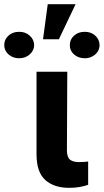

<svg xmlns="http://www.w3.org/2000/svg" viewBox="-103 -887 493 913"><path d="M70.7 -545.9H217L215.2 -170.5Q216 -138.3 230.6 -127.2Q245.2 -116.2 273 -116.2Q287.2 -116.2 297.6 -117.2Q307.9 -118.2 316.2 -118.9V-8.2Q297.6 -1.6 274.5 2.4Q251.5 6.4 226.2 6.2Q154.8 6.4 112.8 -30.6Q70.8 -67.6 70.7 -152.9ZM101.6 -700.4 124 -867H256.4L177 -700.4ZM-82.8 -672.7Q-83.1 -698.7 -62.9 -717.4Q-42.7 -736 -11.9 -735.7Q17.8 -736 38.4 -717.4Q59.1 -698.7 59.4 -672.7Q59.1 -646.7 38.4 -628.3Q17.8 -610 -11.9 -610Q-42.1 -610 -62.6 -628.3Q-83.1 -646.7 -82.8 -672.7ZM229.1 -671.9Q228.6 -698.5 248.7 -717.3Q268.8 -736 300.4 -735.7Q329.5 -736 349.9 -717.7Q370.2 -699.4 370.5 -671.9Q370.2 -645.9 349.9 -628.1Q329.5 -610.3 300.4 -609.8Q268.8 -610.3 248.7 -628.4Q228.6 -646.5 229.1 -671.9Z"/></svg>

Font: Inter V
Style: 
Weight: 400
Designer: Rasmus Andersson
Foundry: rsms
Version: Version 4.000;git-a3f224843